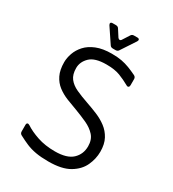

<svg xmlns="http://www.w3.org/2000/svg" viewBox="-199 -934 952 1054"><g transform="rotate(30 277.5 -407.0)"><path d="M274 10Q227 10 193.5 4Q160 -2 133 -13.5Q106 -25 76 -41Q65 -47 65 -60V-101Q65 -111 70.5 -113.5Q76 -116 84 -111Q117 -89 166 -72.5Q215 -56 277 -56Q353 -56 387.5 -88.5Q422 -121 422 -171Q422 -213 399 -238.5Q376 -264 340 -280.5Q304 -297 264 -312Q230 -324 196.5 -337.5Q163 -351 136 -371.5Q109 -392 93 -424.5Q77 -457 77 -506Q77 -533 87.5 -563Q98 -593 121.5 -619Q145 -645 184.5 -661Q224 -677 281 -677Q318 -677 344 -672Q370 -667 393.5 -658Q417 -649 444 -636Q456 -630 456 -617V-578Q456 -569 450.5 -565.5Q445 -562 437 -567Q405 -585 371.5 -598Q338 -611 285 -611Q212 -611 181 -580.5Q150 -550 150 -511Q150 -470 168.5 -446Q187 -422 220.5 -406.5Q254 -391 298 -376Q333 -364 368 -349.5Q403 -335 431.5 -313.5Q460 -292 477.5 -259.5Q495 -227 495 -179Q495 -134 475 -90.5Q455 -47 407 -18.5Q359 10 274 10ZM271 -704Q258 -704 252 -714L191 -805Q186 -813 188.5 -818.5Q191 -824 201 -824H222Q235 -824 241 -813L268 -771Q273 -764 279.5 -764Q286 -764 290 -771L317 -813Q323 -824 336 -824H357Q367 -824 369.5 -818.5Q372 -813 367 -805L307 -714Q301 -704 288 -704Z"/></g></svg>

Font: Pitagon Sans
Style: Regular
Weight: 400
Designer: Travis Tran
Foundry: Pitagon
Version: Version 1.001; ttfautohint (v1.8.4.7-5d5b);gftools[0.9.26]